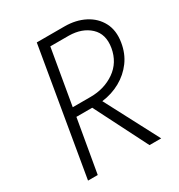

<svg xmlns="http://www.w3.org/2000/svg" viewBox="-167 -812 862 925"><g transform="rotate(-30 264.0 -350.0)"><path d="M173 -700H202H327Q390 -700 438.5 -675Q487 -650 511 -604.5Q535 -559 525 -497Q516 -440 485 -398Q454 -356 407.5 -330Q361 -304 305 -297L461 0H396L247 -294H159L108 0H54ZM323 -651H220L167 -343H266Q343 -343 400.5 -383Q458 -423 471 -497Q483 -569 439.5 -609.5Q396 -650 323 -651Z"/></g></svg>

Font: Jost* Light
Style: Italic
Weight: 300
Italic angle: -10°
Version: Version 3.7